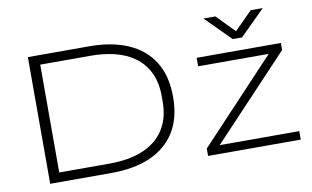

<svg xmlns="http://www.w3.org/2000/svg" viewBox="-75 -875 1664 1024"><g transform="rotate(-10 757.5 -363.0)"><path d="M120 0V-686H452Q575 -686 663 -647.5Q751 -609 798.5 -533Q846 -457 846 -343Q846 -229 798.5 -153Q751 -77 663 -38.5Q575 0 452 0ZM178 -51H452Q522 -51 582.5 -66Q643 -81 689 -114.5Q735 -148 761 -201.5Q787 -255 787 -332V-354Q787 -431 761 -484.5Q735 -538 689 -571.5Q643 -605 582.5 -620Q522 -635 452 -635H178ZM975 0V-40L1388 -480H1006V-526H1462V-488L1046 -46H1477V0ZM1078 -726H1143L1249 -617H1225L1334 -726H1399L1263 -591H1213Z"/></g></svg>

Font: Archivo Expanded Thin
Style: Regular
Weight: 250
Width: 7
Designer: Hector Gatti
Foundry: Omnibus-Type
Version: Version 2.001